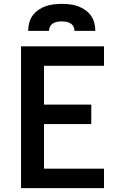

<svg xmlns="http://www.w3.org/2000/svg" viewBox="-20 -975 640 995"><path d="M89 0V-735H519V-634H208V-433H453V-332H208V-101H519V0ZM126 -815Q126 -836 131.5 -857Q137 -878 149.5 -895Q162 -912 179.5 -924Q197 -936 217 -943Q237 -950 258 -952.5Q279 -955 300 -955Q321 -955 342 -952.5Q363 -950 383 -943Q403 -936 420.5 -924Q438 -912 450.5 -895Q463 -878 468.5 -857Q474 -836 474 -815H366Q366 -827 360.5 -837.5Q355 -848 345 -854Q335 -860 323.5 -862Q312 -864 300 -864Q288 -864 276.5 -862Q265 -860 255 -854Q245 -848 239.5 -837.5Q234 -827 234 -815Z"/></svg>

Font: Iosevka Curly Extended
Style: Bold
Weight: 700
Width: 7
Monospace: yes
Designer: Belleve Invis
Foundry: Belleve Invis
Version: Version 11.1.0; ttfautohint (v1.8.3)